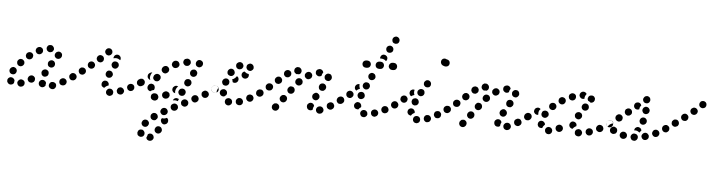

<svg xmlns="http://www.w3.org/2000/svg" viewBox="-54 -777 4918 1324"><g transform="rotate(5 2405.0 -115.0)"><path d="M109 16Q113 12 115 8Q117 3 117 -2Q117 -7 116 -11Q112 -21 102 -25Q93 -30 83 -26H82Q78 -24 74 -20Q71 -17 69 -13Q66 -8 66 -3Q66 2 68 7Q72 16 81 21Q90 25 100 21H101Q106 19 109 16ZM332 7Q337 -2 334 -12Q331 -22 321 -26Q312 -31 302 -28H301Q292 -25 287 -15Q282 -6 285 4Q289 14 298 18Q307 23 317 20H318Q328 16 332 7ZM28 13Q23 15 18 14Q14 14 9 11Q5 9 2 5Q1 4 1 4Q-2 0 -4 -5Q-5 -10 -4 -15Q-4 -20 -1 -24Q1 -28 5 -31Q14 -38 24 -36Q34 -35 40 -27Q41 -26 41 -26Q42 -24 44 -21Q45 -18 46 -15Q44 -9 44 -3Q44 -2 44 0Q43 2 41 5Q39 7 37 9Q33 12 28 13ZM241 14Q236 14 232 13Q227 11 223 8Q219 5 217 0Q217 -1 216 -1Q212 -11 215 -20Q219 -30 228 -35Q233 -37 238 -37Q243 -37 247 -36Q252 -34 256 -31Q259 -27 262 -23Q262 -23 262 -23Q262 -21 263 -20Q263 -19 264 -17Q262 -12 262 -7Q261 -4 262 0Q260 3 257 6Q254 9 251 11Q246 13 241 14ZM399 -20Q402 -24 404 -29Q405 -34 405 -39Q404 -44 402 -48Q397 -57 387 -60Q377 -63 368 -58L367 -57Q363 -55 359 -51Q356 -47 355 -42Q354 -38 354 -33Q355 -28 357 -23Q362 -14 372 -12Q382 -9 391 -14H392Q396 -17 399 -20ZM185 -30Q188 -40 183 -49Q177 -58 167 -61Q157 -63 148 -58L147 -57Q139 -52 136 -42Q133 -32 139 -23Q144 -14 154 -12Q164 -9 173 -14L174 -15Q183 -20 185 -30ZM466 -64Q469 -68 469 -73Q470 -78 469 -82Q468 -87 465 -91Q459 -100 449 -101Q439 -103 430 -97Q426 -94 423 -90Q420 -85 419 -81Q419 -76 420 -71Q421 -66 424 -62Q430 -53 440 -52Q450 -50 459 -56Q463 -59 466 -64ZM6 -76Q3 -86 9 -95V-96Q12 -100 16 -103Q20 -106 25 -107Q29 -109 34 -108Q39 -107 44 -104Q52 -99 55 -89Q57 -79 52 -70V-69Q49 -65 45 -62Q41 -59 36 -58Q35 -58 34 -58Q33 -58 32 -57Q30 -58 27 -58Q24 -59 21 -59Q20 -59 19 -60Q18 -60 17 -61Q8 -66 6 -76ZM226 -86Q226 -81 228 -76Q229 -71 233 -68Q236 -64 241 -62Q245 -60 250 -60Q255 -60 260 -62Q264 -64 268 -67Q272 -70 274 -75V-76Q276 -80 276 -85Q276 -90 275 -95Q273 -100 269 -103Q266 -107 261 -109Q252 -113 242 -109Q233 -106 228 -96V-95Q226 -91 226 -86ZM53 -142Q53 -131 60 -124Q68 -117 78 -117Q89 -118 96 -125V-126Q104 -133 103 -144Q103 -154 95 -161Q88 -168 78 -168Q67 -168 60 -160Q52 -152 53 -142ZM265 -147Q266 -137 275 -131Q284 -125 294 -127Q304 -129 310 -137V-138Q313 -142 314 -147Q315 -152 314 -157Q313 -162 310 -166Q308 -170 304 -173Q295 -179 285 -177Q275 -175 269 -166H268Q263 -157 265 -147ZM112 -207Q110 -203 109 -198Q108 -193 110 -188Q111 -183 114 -179Q121 -171 131 -170Q141 -169 149 -175L150 -176Q158 -182 159 -193Q161 -203 154 -211Q148 -219 137 -220Q127 -221 119 -215L118 -214Q114 -211 112 -207ZM307 -220Q306 -215 307 -210Q308 -205 311 -201Q314 -197 318 -194Q327 -189 337 -191Q347 -193 353 -202V-203Q356 -207 357 -212Q358 -217 357 -222Q356 -227 353 -231Q350 -235 346 -237Q337 -243 327 -240Q317 -238 311 -229Q308 -224 307 -220ZM175 -244Q171 -235 176 -225Q180 -216 190 -212Q200 -209 209 -213L210 -214Q219 -218 223 -228Q226 -238 222 -247Q220 -252 216 -255Q212 -258 208 -260Q203 -262 198 -261Q193 -261 189 -259H188Q178 -254 175 -244ZM296 -247Q297 -250 298 -252Q298 -255 298 -258Q297 -268 289 -275Q282 -282 271 -281H270Q265 -281 261 -279Q256 -277 253 -273Q250 -269 248 -264Q247 -260 247 -255Q248 -244 256 -238Q263 -231 274 -231L275 -232Q279 -232 283 -234Q287 -235 290 -238Q291 -240 292 -241Q294 -244 296 -247Z M714 31Q719 30 723 26Q727 23 729 19Q731 14 731 9Q732 -1 725 -9Q718 -17 708 -17Q697 -18 690 -11Q682 -4 681 6Q681 11 682 16Q684 21 687 24Q691 28 695 30Q700 32 705 33Q710 33 714 31ZM796 11Q800 7 802 3Q804 -2 805 -7Q805 -12 803 -16Q799 -26 790 -30Q781 -35 771 -31Q766 -30 762 -26Q759 -23 757 -18Q755 -14 754 -9Q754 -4 756 1Q759 11 769 15Q778 19 788 16Q793 14 796 11ZM860 -16Q864 -18 867 -22Q871 -26 872 -31Q874 -35 873 -40Q873 -45 871 -50Q866 -59 856 -62Q846 -65 837 -60Q828 -56 824 -46Q821 -36 826 -27Q828 -22 832 -19Q836 -16 841 -14Q845 -13 850 -13Q855 -14 860 -16ZM658 -23Q654 -25 650 -29Q647 -33 646 -38Q645 -43 646 -48Q647 -58 655 -64Q663 -71 674 -69Q679 -69 683 -66Q687 -64 690 -60Q693 -56 695 -51Q696 -46 695 -41Q695 -40 695 -40Q695 -39 695 -38Q693 -38 691 -37Q682 -34 675 -28Q670 -24 667 -20Q667 -20 667 -20Q667 -20 667 -20Q662 -20 658 -23ZM934 -64Q937 -68 938 -73Q938 -78 937 -83Q936 -87 933 -92Q927 -100 917 -102Q907 -103 898 -97Q894 -94 892 -90Q889 -86 888 -81Q887 -76 888 -71Q890 -66 892 -62Q899 -54 909 -52Q919 -51 927 -57Q932 -60 934 -64ZM470 -73Q472 -83 466 -91Q460 -100 450 -102Q439 -104 431 -98Q427 -95 424 -91Q421 -86 420 -81Q420 -77 421 -72Q422 -67 424 -63Q427 -59 431 -56Q436 -53 441 -52Q445 -52 450 -53Q455 -54 459 -56V-57Q468 -62 470 -73ZM669 -107Q673 -98 682 -93Q687 -91 692 -91Q697 -91 702 -93Q706 -95 710 -98Q713 -101 715 -106H716Q720 -116 716 -125Q712 -135 703 -139Q698 -141 693 -141Q688 -141 684 -140Q679 -138 675 -134Q672 -131 670 -126Q666 -117 669 -107ZM531 -118Q532 -129 526 -137Q523 -141 518 -143Q514 -146 509 -146Q504 -147 499 -146Q495 -145 491 -142V-141Q482 -135 481 -125Q480 -115 486 -106Q489 -102 493 -100Q497 -97 502 -97Q507 -96 512 -97Q517 -99 521 -102Q529 -108 531 -118ZM587 -157Q589 -161 590 -166Q590 -171 589 -176Q587 -180 584 -184Q581 -188 577 -190Q572 -193 567 -193Q563 -194 558 -192Q553 -191 549 -188Q545 -185 543 -180Q540 -176 540 -171Q539 -166 541 -161Q542 -156 545 -152Q549 -149 553 -146Q557 -144 562 -143Q567 -143 572 -144Q577 -146 581 -149Q585 -152 587 -157ZM704 -177Q706 -167 715 -161Q724 -156 734 -158Q744 -161 749 -170Q755 -179 752 -189Q750 -199 741 -204Q732 -209 722 -207Q712 -205 707 -196Q701 -187 704 -177ZM647 -216Q648 -226 641 -234Q634 -241 624 -242Q614 -243 606 -236Q598 -229 597 -218Q597 -208 604 -200Q610 -193 621 -192Q631 -191 639 -198Q647 -205 647 -216ZM723 -251Q732 -257 742 -255Q752 -253 758 -244Q764 -236 762 -226Q761 -224 761 -222Q760 -220 759 -219Q756 -221 753 -223Q745 -228 736 -230Q726 -231 717 -229Q715 -228 712 -228Q712 -230 712 -232Q712 -234 713 -236Q715 -246 723 -251ZM687 -247Q683 -245 678 -244Q673 -244 668 -246Q663 -247 660 -251Q652 -258 651 -268Q651 -278 658 -286Q665 -294 675 -294Q686 -295 693 -288Q697 -285 699 -280Q701 -276 701 -271Q702 -268 701 -265Q701 -262 700 -260Q698 -258 697 -257Q696 -255 695 -253Q692 -249 687 -247Z M987 294Q987 295 986 297Q986 299 986 300Q987 302 988 304Q992 313 1002 316Q1012 319 1021 315L1022 314Q1027 312 1030 308Q1033 305 1035 300Q1036 295 1036 290Q1035 285 1033 281Q1031 276 1027 273Q1023 270 1019 268Q1014 267 1009 267Q1004 267 1000 270H999Q997 271 996 272Q995 273 994 274Q994 275 993 276Q992 285 987 294ZM966 255Q963 251 959 248Q955 245 950 245Q945 244 940 245Q935 246 931 249Q927 252 925 256Q922 261 921 266Q921 270 922 275Q922 276 922 277Q923 282 926 286Q929 289 934 292Q938 294 943 295Q948 296 953 294Q963 292 968 283Q973 274 970 264Q970 264 970 263Q969 259 966 255ZM1038 242Q1040 253 1049 258Q1053 261 1058 262Q1063 263 1068 262Q1072 261 1077 258Q1081 255 1083 251L1084 250Q1090 242 1087 231Q1085 221 1077 216Q1068 210 1058 212Q1048 214 1042 223V224Q1036 232 1038 242ZM995 196Q994 186 985 179Q982 176 977 175Q972 173 967 174Q962 174 958 177Q953 179 950 183V184Q943 192 944 202Q946 213 954 219Q962 225 972 224Q982 223 989 215V214Q996 206 995 196ZM1078 159Q1073 168 1077 178Q1080 188 1089 193Q1098 198 1108 194Q1118 191 1123 182V181Q1127 173 1125 163Q1123 154 1115 149Q1107 153 1098 155Q1090 156 1081 154Q1081 155 1080 156Q1079 157 1079 158ZM1052 152Q1053 142 1047 133Q1044 129 1040 127Q1036 124 1031 123Q1026 122 1021 123Q1017 124 1012 127V128Q1003 134 1002 144Q1000 154 1006 163Q1009 167 1013 169Q1017 172 1022 173Q1027 174 1032 173Q1037 172 1041 169V168Q1050 162 1052 152ZM1112 122Q1115 119 1116 114Q1118 109 1117 104Q1116 99 1114 95Q1109 86 1099 83Q1089 80 1080 85L1079 86Q1075 88 1072 92Q1069 96 1067 101Q1066 106 1066 111Q1067 116 1070 120Q1075 129 1085 132Q1095 134 1104 129Q1109 126 1112 122ZM1179 87Q1182 83 1184 79Q1185 74 1185 69Q1184 64 1182 59Q1177 50 1167 47Q1158 44 1148 49Q1138 54 1135 64Q1132 73 1137 83Q1142 92 1151 95Q1161 98 1170 94L1171 93Q1176 91 1179 87ZM1239 59H1240Q1244 56 1247 53Q1251 49 1252 44Q1254 39 1253 34Q1253 29 1251 25Q1246 16 1236 12Q1226 9 1217 14H1216Q1212 17 1209 20Q1205 24 1204 29Q1202 33 1203 38Q1203 43 1205 48Q1210 57 1220 60Q1230 64 1239 59ZM1026 37Q1031 35 1035 32Q1039 29 1041 25Q1043 20 1044 15Q1044 10 1043 6Q1041 1 1038 -3Q1035 -7 1031 -9Q1026 -12 1021 -12Q1021 -12 1020 -12Q1010 -14 1002 -8Q993 -2 992 9Q991 14 992 18Q993 23 996 27Q999 31 1004 34Q1008 36 1013 37Q1015 37 1016 38Q1021 38 1026 37ZM1155 24Q1150 24 1146 26Q1146 25 1146 24Q1147 23 1147 22V21Q1150 17 1153 14Q1157 10 1162 9Q1166 7 1171 8Q1176 8 1181 10Q1182 11 1184 12Q1185 12 1186 14Q1184 17 1182 22Q1181 25 1181 28Q1178 27 1174 26Q1165 23 1155 24ZM1316 17Q1319 13 1321 9Q1322 4 1322 -1Q1321 -6 1319 -10Q1314 -20 1304 -23Q1294 -26 1285 -21L1284 -20Q1280 -18 1277 -14Q1274 -11 1272 -6Q1271 -1 1271 4Q1272 9 1274 13Q1279 22 1289 26Q1298 29 1308 24V23Q1313 21 1316 17ZM1114 9Q1117 5 1119 0Q1121 -4 1120 -9Q1120 -14 1118 -19Q1113 -28 1103 -31Q1094 -35 1084 -30L1082 -29Q1078 -27 1074 -23Q1071 -19 1069 -15Q1068 -10 1068 -5Q1068 0 1071 5Q1075 14 1085 17Q1095 20 1104 16L1106 15Q1111 13 1114 9ZM1384 -21Q1387 -25 1388 -29Q1390 -34 1389 -39Q1388 -44 1386 -48Q1380 -57 1370 -60Q1360 -63 1352 -57H1351Q1346 -54 1343 -50Q1340 -47 1339 -42Q1338 -37 1339 -32Q1339 -27 1342 -23Q1347 -14 1357 -11Q1367 -9 1376 -14H1377Q1381 -17 1384 -21ZM1178 -37Q1178 -32 1180 -28Q1181 -23 1185 -19Q1188 -15 1192 -13Q1202 -9 1211 -12Q1221 -15 1226 -25Q1228 -30 1229 -35Q1229 -40 1228 -44Q1226 -49 1223 -53Q1219 -57 1215 -59Q1206 -63 1196 -60Q1186 -57 1181 -47Q1179 -42 1178 -37ZM966 -36Q961 -45 964 -55V-57Q966 -62 969 -66Q972 -70 976 -73Q980 -75 985 -76Q990 -77 995 -75Q1005 -73 1010 -64Q1015 -55 1013 -45L1012 -42Q1012 -40 1011 -38Q1010 -36 1009 -34Q1007 -34 1006 -34Q996 -32 988 -26Q987 -25 986 -24Q985 -24 984 -24Q983 -24 982 -24Q972 -27 966 -36ZM1172 -72Q1173 -73 1174 -73Q1167 -77 1160 -77Q1152 -76 1146 -71L1144 -69Q1136 -63 1135 -52Q1134 -42 1141 -34Q1144 -30 1148 -28Q1152 -26 1157 -25Q1155 -32 1156 -40Q1157 -49 1161 -57Q1165 -66 1172 -72ZM1454 -73Q1455 -83 1449 -91Q1447 -95 1442 -98Q1438 -101 1433 -102Q1428 -102 1424 -101Q1419 -100 1415 -97H1414Q1410 -94 1407 -90Q1404 -86 1404 -81Q1403 -76 1404 -71Q1405 -66 1408 -62Q1414 -54 1424 -52Q1434 -50 1443 -56Q1452 -62 1454 -73ZM942 -76Q944 -86 938 -94Q935 -98 931 -101Q926 -104 922 -105Q917 -105 912 -104Q907 -103 903 -100L899 -97Q895 -95 892 -90Q889 -86 888 -81Q888 -76 889 -72Q890 -67 893 -63Q895 -59 900 -56Q904 -53 909 -52Q914 -52 918 -53Q923 -54 927 -57L932 -59Q940 -65 942 -76ZM1213 -106Q1212 -101 1214 -96Q1215 -92 1219 -88Q1222 -84 1226 -82Q1236 -77 1246 -81Q1255 -84 1260 -93V-94Q1263 -99 1263 -104Q1263 -109 1262 -113Q1260 -118 1257 -122Q1253 -125 1249 -128Q1240 -132 1230 -129Q1220 -126 1216 -116H1215Q1213 -111 1213 -106ZM998 -126Q996 -121 997 -116Q998 -111 1001 -107Q1004 -103 1008 -100Q1016 -94 1027 -96Q1037 -98 1043 -107L1044 -109Q1050 -117 1048 -127Q1046 -138 1037 -143Q1029 -149 1019 -147Q1009 -145 1003 -137L1001 -135Q999 -131 998 -126ZM988 -154Q984 -154 980 -153Q976 -152 972 -150L968 -147Q964 -144 961 -140Q959 -135 958 -131Q957 -126 958 -121Q959 -116 962 -112Q965 -108 969 -105Q973 -102 978 -102Q978 -102 978 -102Q978 -102 978 -102Q976 -106 975 -112Q973 -121 976 -131Q978 -140 983 -147L984 -149Q986 -152 988 -154ZM1248 -165Q1251 -156 1260 -151Q1265 -149 1270 -148Q1275 -148 1280 -150Q1284 -151 1288 -155Q1292 -158 1294 -162V-163Q1299 -172 1296 -182Q1292 -192 1283 -197Q1279 -199 1274 -199Q1269 -199 1264 -198Q1259 -196 1256 -193Q1252 -190 1250 -185L1249 -184Q1245 -175 1248 -165ZM1050 -182Q1049 -172 1056 -164Q1063 -156 1073 -155Q1083 -154 1091 -161L1093 -163Q1101 -169 1102 -180Q1103 -190 1096 -198Q1089 -206 1079 -207Q1069 -207 1061 -201L1059 -199Q1051 -192 1050 -182ZM1124 -240Q1121 -236 1119 -232Q1117 -227 1117 -222Q1117 -217 1119 -213Q1124 -203 1133 -199Q1143 -196 1152 -200L1155 -201Q1164 -205 1168 -215Q1172 -224 1167 -234Q1165 -238 1162 -242Q1158 -245 1154 -247Q1149 -249 1144 -249Q1139 -249 1134 -247L1132 -246Q1128 -244 1124 -240ZM1282 -234Q1285 -224 1295 -220Q1304 -215 1314 -219Q1323 -222 1328 -231V-232Q1333 -241 1330 -251Q1326 -261 1317 -265Q1308 -270 1298 -267Q1288 -263 1284 -254L1283 -253Q1279 -244 1282 -234ZM1199 -260Q1193 -252 1194 -241Q1196 -231 1204 -225Q1212 -218 1222 -220H1225Q1230 -221 1234 -223Q1238 -226 1241 -230Q1244 -234 1246 -239Q1247 -243 1246 -248Q1245 -253 1243 -258Q1240 -262 1236 -265Q1232 -268 1228 -269Q1223 -270 1218 -270L1216 -269Q1205 -268 1199 -260Z M1541 23Q1550 18 1553 8Q1554 3 1553 -2Q1553 -6 1550 -11Q1548 -15 1544 -18Q1540 -21 1535 -22L1534 -23Q1524 -25 1515 -20Q1506 -15 1504 -5Q1501 5 1506 14Q1511 23 1521 26H1522Q1532 29 1541 23ZM1620 13Q1623 10 1626 6Q1628 1 1628 -4Q1629 -9 1627 -13Q1624 -23 1615 -28Q1606 -33 1596 -30H1595Q1591 -28 1587 -25Q1583 -22 1581 -17Q1578 -13 1578 -8Q1578 -3 1579 2Q1582 12 1591 16Q1600 21 1610 18H1611Q1616 17 1620 13ZM1693 -21Q1696 -25 1697 -29Q1699 -34 1698 -39Q1698 -44 1695 -48Q1693 -53 1689 -56Q1685 -59 1680 -60Q1676 -62 1671 -61Q1666 -61 1661 -58Q1656 -56 1653 -52Q1650 -48 1649 -43Q1647 -38 1648 -33Q1648 -28 1651 -24Q1656 -15 1666 -12Q1676 -9 1685 -14Q1690 -17 1693 -21ZM1472 -38Q1464 -45 1463 -55V-56Q1463 -66 1469 -74Q1476 -81 1487 -82Q1497 -83 1505 -76Q1513 -69 1513 -59V-58Q1514 -54 1512 -50Q1511 -45 1508 -42Q1506 -41 1504 -39Q1499 -36 1495 -32Q1493 -32 1492 -32Q1491 -32 1490 -32Q1480 -31 1472 -38ZM1759 -64Q1762 -68 1763 -73Q1763 -78 1762 -82Q1761 -87 1758 -91Q1752 -100 1742 -102Q1732 -103 1724 -97H1723Q1719 -94 1716 -90Q1714 -86 1713 -81Q1712 -76 1713 -71Q1714 -66 1717 -62Q1723 -54 1733 -52Q1743 -50 1752 -56V-57Q1756 -59 1759 -64ZM1404 -81Q1406 -92 1415 -98Q1424 -104 1434 -102Q1444 -100 1450 -92Q1451 -91 1451 -90Q1452 -89 1452 -88Q1446 -81 1443 -72Q1440 -64 1441 -55Q1432 -50 1423 -53Q1414 -55 1408 -63Q1403 -71 1404 -81ZM1473 -129Q1474 -124 1476 -120Q1478 -115 1482 -112Q1486 -109 1491 -108Q1496 -107 1501 -107Q1506 -108 1510 -110Q1514 -113 1517 -116Q1521 -120 1522 -125V-126Q1525 -136 1520 -145Q1515 -154 1505 -157Q1495 -159 1486 -154Q1477 -149 1474 -139Q1472 -134 1473 -129ZM1568 -175 1569 -176Q1570 -178 1571 -180Q1574 -178 1577 -175Q1580 -172 1582 -169Q1586 -160 1583 -150Q1580 -140 1571 -135Q1565 -132 1558 -132Q1551 -132 1545 -136Q1545 -137 1545 -137Q1544 -147 1540 -155Q1549 -157 1556 -163Q1563 -168 1568 -175ZM1651 -183Q1654 -192 1651 -201Q1644 -202 1638 -204Q1630 -208 1623 -214Q1622 -215 1621 -216Q1620 -216 1619 -215Q1617 -215 1616 -214H1615Q1606 -209 1603 -199Q1600 -189 1605 -180Q1610 -171 1620 -168Q1630 -165 1639 -170Q1648 -174 1651 -183ZM1504 -196Q1506 -186 1515 -181Q1524 -175 1534 -177Q1544 -179 1550 -188Q1556 -197 1553 -207Q1551 -217 1543 -223Q1534 -229 1524 -227Q1514 -224 1508 -216V-215Q1502 -207 1504 -196ZM1646 -271Q1650 -273 1655 -274Q1660 -274 1665 -272Q1670 -270 1673 -267Q1674 -266 1674 -266Q1681 -259 1681 -248Q1682 -238 1674 -231Q1667 -223 1657 -223Q1646 -223 1639 -230Q1639 -230 1639 -230Q1636 -233 1634 -237Q1632 -241 1631 -245Q1632 -250 1632 -255Q1632 -255 1632 -255Q1633 -258 1634 -261Q1636 -264 1638 -266Q1641 -269 1646 -271ZM1566 -270Q1562 -266 1560 -261Q1559 -257 1559 -252Q1559 -247 1561 -242Q1565 -233 1575 -229Q1585 -226 1594 -230H1595Q1604 -234 1608 -244Q1612 -254 1607 -263Q1605 -268 1602 -271Q1598 -275 1593 -276Q1589 -278 1584 -278Q1579 -278 1574 -276V-275Q1569 -273 1566 -270Z M1879 15Q1881 11 1880 6Q1880 1 1877 -4Q1875 -8 1871 -11Q1867 -14 1862 -16Q1858 -17 1853 -16Q1848 -16 1843 -14Q1839 -11 1836 -7L1835 -6Q1831 -2 1830 3Q1829 8 1829 13Q1830 18 1832 22Q1834 26 1838 29Q1846 36 1857 35Q1867 34 1873 26L1875 24Q1878 20 1879 15ZM2177 23Q2181 19 2183 15Q2186 11 2186 6Q2187 1 2185 -4Q2182 -14 2173 -19Q2164 -24 2154 -21L2152 -20Q2147 -19 2144 -16Q2140 -13 2137 -8Q2135 -4 2134 1Q2134 6 2135 11Q2138 21 2147 26Q2156 31 2166 28L2168 27Q2173 26 2177 23ZM2079 6Q2071 -1 2070 -11Q2070 -13 2070 -14Q2069 -25 2076 -32Q2083 -40 2093 -41Q2098 -41 2103 -40Q2108 -38 2111 -35Q2114 -32 2116 -29Q2118 -25 2119 -22Q2118 -20 2118 -19Q2113 -10 2112 -1Q2112 2 2112 5Q2109 7 2105 9Q2102 11 2098 11Q2087 12 2079 6ZM2253 -17Q2255 -21 2257 -26Q2258 -30 2257 -35Q2256 -40 2253 -44Q2251 -49 2247 -52Q2243 -54 2238 -56Q2233 -57 2228 -56Q2223 -55 2219 -52L2217 -51Q2213 -49 2210 -45Q2207 -41 2206 -36Q2205 -31 2206 -26Q2207 -21 2209 -17Q2215 -8 2225 -6Q2235 -3 2244 -9L2245 -10Q2250 -13 2253 -17ZM1929 -57Q1928 -67 1920 -73Q1916 -76 1911 -78Q1906 -79 1901 -78Q1896 -78 1892 -75Q1888 -73 1885 -69L1883 -67Q1877 -59 1878 -49Q1880 -39 1888 -32Q1892 -29 1896 -28Q1901 -27 1906 -27Q1911 -28 1915 -30Q1920 -33 1923 -37L1924 -38Q1930 -46 1929 -57ZM2322 -72Q2324 -83 2318 -91Q2315 -95 2310 -98Q2306 -100 2301 -101Q2296 -102 2292 -101Q2287 -100 2283 -97L2281 -96Q2273 -90 2271 -79Q2269 -69 2275 -61Q2278 -57 2282 -54Q2287 -51 2291 -51Q2296 -50 2301 -51Q2306 -52 2310 -55L2312 -56Q2320 -62 2322 -72ZM1760 -64Q1763 -68 1764 -73Q1765 -78 1764 -83Q1763 -88 1760 -92Q1754 -101 1744 -102Q1733 -104 1725 -98H1724Q1715 -92 1713 -81Q1712 -71 1717 -63Q1723 -54 1734 -52Q1744 -51 1752 -56L1753 -57Q1758 -60 1760 -64ZM2101 -79Q2104 -69 2113 -64Q2117 -62 2122 -61Q2127 -60 2132 -62Q2137 -63 2140 -66Q2144 -69 2147 -74L2148 -75Q2153 -84 2150 -94Q2147 -104 2138 -109Q2134 -112 2129 -113Q2124 -113 2120 -112Q2115 -110 2111 -107Q2107 -104 2104 -100L2103 -98Q2098 -89 2101 -79ZM1972 -102V-103Q1978 -111 1976 -122Q1974 -132 1966 -138Q1962 -140 1957 -141Q1952 -142 1947 -142Q1942 -141 1938 -138Q1934 -135 1931 -131L1930 -130V-129Q1927 -125 1926 -120Q1925 -116 1926 -111Q1927 -106 1930 -102Q1932 -98 1936 -95Q1945 -89 1955 -91Q1965 -93 1971 -101ZM1826 -123Q1827 -134 1820 -142Q1813 -149 1803 -150Q1793 -151 1785 -145L1784 -144Q1780 -140 1777 -136Q1775 -132 1775 -127Q1774 -122 1776 -117Q1777 -112 1780 -108Q1787 -101 1797 -100Q1808 -99 1816 -105L1817 -106Q1825 -113 1826 -123ZM2141 -148Q2143 -138 2152 -133Q2157 -130 2162 -130Q2167 -129 2171 -130Q2176 -131 2180 -135Q2184 -138 2187 -142L2188 -144Q2193 -153 2190 -163Q2187 -173 2178 -178Q2169 -183 2159 -180Q2149 -178 2144 -169L2143 -167Q2138 -158 2141 -148ZM1882 -166Q1884 -170 1884 -175Q1885 -180 1883 -185Q1881 -190 1878 -193Q1875 -197 1870 -199Q1866 -201 1861 -202Q1856 -202 1851 -200Q1846 -199 1843 -195L1842 -194Q1838 -191 1836 -187Q1834 -182 1833 -177Q1833 -172 1835 -167Q1836 -163 1840 -159Q1843 -155 1847 -153Q1852 -151 1857 -151Q1862 -150 1866 -152Q1871 -154 1875 -157L1876 -158Q1880 -161 1882 -166ZM2025 -169Q2026 -174 2026 -179Q2026 -184 2024 -188Q2022 -193 2019 -196Q2011 -203 2001 -203Q1991 -203 1983 -196L1982 -194Q1975 -187 1975 -177Q1975 -166 1983 -159Q1990 -152 2000 -152Q2011 -152 2018 -159L2019 -161Q2023 -164 2025 -169ZM2182 -245Q2189 -252 2199 -252Q2204 -252 2209 -250Q2213 -249 2217 -245Q2220 -241 2222 -237Q2224 -232 2224 -227Q2224 -225 2224 -222Q2222 -212 2214 -206Q2206 -199 2196 -201Q2186 -202 2179 -210Q2173 -218 2174 -228Q2174 -238 2182 -245ZM2083 -212Q2086 -216 2087 -221Q2089 -226 2088 -231Q2087 -235 2085 -240Q2082 -244 2078 -247Q2075 -250 2070 -251Q2065 -253 2060 -252Q2055 -251 2051 -249L2049 -248Q2045 -245 2042 -241Q2039 -237 2037 -233Q2036 -228 2037 -223Q2037 -218 2040 -214Q2045 -205 2055 -202Q2065 -199 2074 -205L2076 -206Q2080 -208 2083 -212ZM1940 -215Q1943 -219 1943 -224Q1944 -229 1943 -234Q1941 -239 1938 -243Q1935 -247 1931 -249Q1926 -251 1922 -252Q1917 -253 1912 -251Q1907 -250 1903 -247L1902 -246Q1898 -243 1896 -239Q1893 -234 1893 -229Q1892 -224 1893 -220Q1895 -215 1898 -211Q1901 -207 1905 -205Q1909 -202 1914 -202Q1919 -201 1924 -202Q1929 -204 1933 -207L1934 -208Q1938 -211 1940 -215ZM2162 -257Q2160 -267 2152 -273Q2144 -279 2134 -278L2132 -277Q2122 -276 2115 -268Q2109 -259 2111 -249Q2112 -239 2121 -233Q2129 -226 2139 -228H2141Q2144 -229 2147 -230Q2149 -231 2152 -233Q2153 -239 2155 -245Q2158 -252 2162 -257ZM1962 -246Q1960 -256 1964 -265Q1967 -270 1971 -273Q1975 -276 1979 -278Q1984 -279 1989 -278Q1994 -278 1998 -276Q2000 -275 2001 -274Q2010 -268 2012 -258Q2014 -248 2009 -240Q2007 -236 2003 -233Q2000 -231 1996 -229Q1993 -230 1991 -230Q1985 -230 1979 -229Q1978 -230 1977 -230Q1976 -231 1974 -232Q1965 -237 1962 -246Z M2479 22Q2488 16 2490 6Q2490 1 2489 -4Q2488 -9 2485 -13Q2482 -17 2478 -20Q2474 -22 2469 -23Q2459 -25 2450 -19Q2442 -13 2440 -3Q2439 2 2441 7Q2442 12 2445 16Q2447 20 2452 23Q2456 25 2461 26Q2471 28 2479 22ZM2561 3Q2566 -6 2563 -16Q2561 -21 2558 -25Q2555 -28 2550 -31Q2546 -33 2541 -33Q2536 -34 2531 -32Q2521 -29 2516 -20Q2512 -11 2515 -1Q2516 4 2520 8Q2523 12 2527 14Q2532 16 2537 17Q2542 17 2546 15Q2556 12 2561 3ZM2619 -16Q2624 -18 2627 -22Q2630 -26 2632 -30Q2633 -35 2633 -40Q2632 -45 2630 -49Q2625 -59 2615 -62Q2605 -65 2596 -60Q2592 -58 2589 -54Q2585 -50 2584 -45Q2582 -41 2583 -36Q2583 -31 2586 -26Q2590 -17 2600 -14Q2610 -11 2619 -16ZM2400 -31Q2393 -38 2393 -49Q2393 -54 2395 -58Q2397 -63 2401 -66Q2404 -70 2409 -72Q2413 -74 2418 -74Q2423 -74 2428 -72Q2432 -70 2436 -66Q2439 -63 2441 -58Q2443 -53 2443 -49V-48Q2443 -46 2443 -44Q2442 -42 2442 -40Q2439 -39 2437 -37Q2430 -32 2425 -24Q2423 -24 2422 -24Q2420 -24 2418 -24Q2408 -24 2400 -31ZM2696 -73Q2698 -83 2692 -91Q2689 -95 2685 -98Q2681 -101 2676 -102Q2671 -102 2666 -101Q2662 -100 2658 -97H2657Q2649 -91 2647 -81Q2645 -71 2651 -63Q2654 -58 2658 -56Q2663 -53 2667 -52Q2672 -51 2677 -52Q2682 -54 2686 -56Q2695 -62 2696 -73ZM2323 -73Q2324 -83 2319 -91Q2313 -100 2302 -102Q2292 -103 2284 -98Q2275 -92 2273 -81Q2272 -71 2277 -63Q2280 -59 2285 -56Q2289 -53 2294 -52Q2299 -52 2303 -53Q2308 -54 2312 -56V-57Q2321 -62 2323 -73ZM2413 -129Q2413 -129 2412 -129Q2411 -124 2411 -119Q2412 -114 2414 -110Q2416 -105 2420 -102Q2424 -99 2428 -97Q2438 -94 2447 -99Q2456 -103 2460 -112Q2463 -122 2459 -131Q2455 -141 2445 -145Q2435 -148 2426 -144Q2416 -140 2413 -130Q2413 -130 2413 -129ZM2379 -109Q2382 -113 2383 -117Q2384 -122 2383 -127Q2382 -132 2379 -136Q2373 -145 2363 -147Q2353 -149 2344 -143Q2344 -143 2343 -142Q2343 -142 2342 -142Q2334 -135 2333 -125Q2332 -114 2339 -106Q2345 -98 2356 -97Q2366 -96 2374 -103Q2377 -106 2379 -109ZM2388 -173Q2388 -183 2395 -190Q2400 -195 2406 -197Q2412 -199 2419 -198Q2418 -195 2418 -193Q2418 -183 2421 -174Q2422 -170 2424 -167Q2420 -166 2417 -164Q2408 -160 2401 -153Q2400 -152 2400 -152Q2399 -153 2398 -153Q2397 -154 2396 -155Q2388 -162 2388 -173ZM2443 -201Q2439 -191 2442 -182Q2446 -172 2455 -168Q2464 -163 2474 -167Q2484 -170 2488 -180Q2493 -189 2489 -199Q2486 -209 2476 -213Q2467 -217 2457 -214Q2447 -210 2443 -201ZM2474 -260Q2473 -255 2475 -250Q2476 -245 2480 -241Q2483 -238 2487 -235Q2496 -231 2506 -234Q2516 -237 2521 -246Q2523 -251 2524 -256Q2524 -261 2522 -266Q2521 -270 2518 -274Q2514 -278 2510 -280Q2501 -285 2491 -282Q2481 -278 2476 -269Q2474 -265 2474 -260ZM2477 -322Q2484 -330 2484 -340Q2484 -350 2477 -358Q2469 -365 2459 -365H2451Q2441 -365 2433 -358Q2426 -350 2426 -340Q2426 -330 2433 -322Q2441 -315 2451 -315H2459Q2469 -315 2477 -322ZM2568 -322Q2575 -330 2575 -340Q2575 -350 2568 -358Q2561 -365 2550 -365H2542Q2532 -365 2524 -358Q2517 -350 2517 -340Q2517 -330 2524 -322Q2532 -315 2542 -315H2550Q2561 -315 2568 -322ZM2659 -322Q2666 -330 2666 -340Q2666 -350 2659 -358Q2652 -365 2641 -365H2633Q2623 -365 2616 -358Q2608 -350 2608 -340Q2608 -330 2616 -322Q2623 -315 2633 -315H2641Q2652 -315 2659 -322ZM2547 -402V-403Q2552 -412 2562 -415Q2572 -417 2581 -412Q2590 -407 2593 -398Q2596 -388 2591 -379V-378Q2590 -377 2588 -375Q2587 -373 2585 -372Q2585 -373 2584 -374Q2577 -381 2568 -384Q2559 -387 2550 -387H2544Q2544 -391 2544 -395Q2545 -399 2547 -402ZM2581 -450Q2583 -441 2591 -435Q2600 -430 2610 -432Q2620 -434 2626 -442Q2626 -443 2627 -443Q2627 -444 2627 -444Q2632 -453 2629 -463Q2626 -473 2617 -478Q2608 -483 2598 -480Q2588 -477 2583 -468Q2579 -460 2581 -450ZM2617 -525Q2617 -520 2618 -515Q2619 -510 2622 -506Q2625 -502 2630 -500Q2639 -495 2649 -498Q2659 -500 2664 -509V-510Q2666 -514 2667 -519Q2667 -524 2666 -529Q2665 -533 2662 -537Q2659 -541 2654 -544Q2645 -549 2635 -546Q2625 -543 2620 -534Q2618 -530 2617 -525Z M2840 34Q2845 32 2849 29Q2852 25 2854 21Q2856 16 2856 11Q2856 1 2849 -7Q2841 -14 2831 -14Q2826 -14 2821 -12Q2817 -10 2813 -7Q2810 -3 2808 1Q2806 6 2806 11Q2806 21 2813 29Q2820 36 2831 36Q2836 36 2840 34ZM2927 8Q2932 -1 2928 -11Q2927 -15 2923 -19Q2920 -23 2915 -25Q2911 -27 2906 -27Q2901 -27 2896 -26Q2886 -22 2882 -13Q2878 -3 2881 6Q2883 11 2886 15Q2889 18 2894 21Q2898 23 2903 23Q2908 23 2913 21Q2923 18 2927 8ZM2996 -29Q2999 -40 2994 -48Q2991 -53 2987 -56Q2983 -59 2978 -60Q2973 -61 2968 -60Q2963 -59 2959 -57Q2950 -52 2948 -41Q2945 -31 2951 -23Q2953 -18 2957 -15Q2961 -12 2966 -11Q2971 -10 2976 -11Q2981 -11 2985 -14Q2994 -19 2996 -29ZM2778 -16Q2773 -18 2770 -22Q2767 -26 2765 -30Q2764 -35 2764 -40Q2765 -51 2773 -57Q2781 -64 2792 -63Q2802 -62 2808 -54Q2815 -46 2814 -36Q2814 -35 2814 -35Q2814 -34 2814 -33Q2814 -33 2813 -33Q2804 -30 2797 -23Q2793 -18 2790 -13Q2789 -13 2788 -13Q2788 -13 2787 -13Q2782 -14 2778 -16ZM3060 -73Q3061 -83 3055 -91Q3053 -95 3048 -98Q3044 -101 3039 -102Q3034 -102 3030 -101Q3025 -100 3021 -97H3020Q3012 -91 3010 -81Q3008 -71 3014 -63Q3017 -58 3021 -56Q3026 -53 3031 -52Q3035 -51 3040 -52Q3045 -54 3049 -56V-57Q3058 -63 3060 -73ZM2697 -73Q2699 -83 2693 -91Q2690 -95 2686 -98Q2682 -101 2677 -102Q2672 -103 2667 -102Q2662 -100 2658 -98Q2654 -95 2651 -91Q2648 -86 2647 -81Q2647 -77 2648 -72Q2649 -67 2651 -63Q2657 -54 2668 -52Q2678 -51 2686 -56V-57Q2695 -62 2697 -73ZM2788 -101Q2791 -91 2801 -87Q2805 -85 2810 -85Q2815 -85 2820 -87Q2825 -88 2828 -92Q2832 -95 2834 -100Q2838 -109 2834 -119Q2830 -129 2821 -133Q2811 -137 2802 -133Q2792 -130 2788 -120Q2784 -110 2788 -101ZM2757 -119Q2759 -129 2752 -137Q2746 -146 2736 -147Q2725 -148 2717 -142Q2713 -139 2711 -134Q2708 -130 2708 -125Q2707 -120 2708 -115Q2710 -111 2713 -107Q2719 -99 2729 -97Q2739 -96 2748 -102Q2756 -109 2757 -119ZM2767 -171Q2768 -182 2776 -188Q2780 -191 2785 -193Q2789 -194 2794 -194Q2796 -193 2797 -193Q2799 -193 2800 -192Q2799 -188 2798 -184Q2797 -174 2799 -164Q2800 -160 2802 -157Q2798 -156 2794 -154Q2786 -151 2780 -146Q2778 -148 2776 -149Q2774 -151 2772 -153Q2766 -161 2767 -171ZM2821 -170Q2824 -160 2833 -155Q2842 -150 2852 -153Q2862 -156 2867 -165Q2872 -174 2869 -184Q2867 -194 2858 -199Q2849 -204 2839 -201Q2829 -198 2823 -189Q2818 -180 2821 -170ZM2860 -246Q2859 -241 2860 -236Q2861 -231 2864 -227Q2867 -223 2871 -220Q2875 -218 2880 -217Q2885 -216 2890 -217Q2894 -218 2899 -220Q2903 -223 2905 -227H2906Q2908 -232 2909 -236Q2910 -241 2909 -246Q2908 -251 2905 -255Q2903 -259 2898 -262Q2894 -265 2889 -266Q2885 -267 2880 -266Q2875 -265 2871 -262Q2867 -259 2864 -255Q2861 -251 2860 -246ZM3019 -413Q3025 -406 3025 -396Q3025 -386 3018 -378Q3010 -371 3000 -371Q2992 -371 2985 -374Q2978 -376 2972 -381Q2965 -388 2964 -398Q2963 -408 2969 -416Q2975 -424 2985 -425Q2994 -426 3002 -421Q3012 -420 3019 -413Z M3176 15Q3178 11 3177 6Q3177 1 3174 -4Q3172 -8 3168 -11Q3164 -14 3159 -16Q3155 -17 3150 -16Q3145 -16 3140 -14Q3136 -11 3133 -7L3132 -6Q3128 -2 3127 3Q3126 8 3126 13Q3127 18 3129 22Q3131 26 3135 29Q3143 36 3154 35Q3164 34 3170 26L3172 24Q3175 20 3176 15ZM3474 23Q3478 19 3480 15Q3483 11 3483 6Q3484 1 3482 -4Q3479 -14 3470 -19Q3461 -24 3451 -21L3449 -20Q3444 -19 3441 -16Q3437 -13 3434 -8Q3432 -4 3431 1Q3431 6 3432 11Q3435 21 3444 26Q3453 31 3463 28L3465 27Q3470 26 3474 23ZM3376 6Q3368 -1 3367 -11Q3367 -13 3367 -14Q3366 -25 3373 -32Q3380 -40 3390 -41Q3395 -41 3400 -40Q3405 -38 3408 -35Q3411 -32 3413 -29Q3415 -25 3416 -22Q3415 -20 3415 -19Q3410 -10 3409 -1Q3409 2 3409 5Q3406 7 3402 9Q3399 11 3395 11Q3384 12 3376 6ZM3550 -17Q3552 -21 3554 -26Q3555 -30 3554 -35Q3553 -40 3550 -44Q3548 -49 3544 -52Q3540 -54 3535 -56Q3530 -57 3525 -56Q3520 -55 3516 -52L3514 -51Q3510 -49 3507 -45Q3504 -41 3503 -36Q3502 -31 3503 -26Q3504 -21 3506 -17Q3512 -8 3522 -6Q3532 -3 3541 -9L3542 -10Q3547 -13 3550 -17ZM3226 -57Q3225 -67 3217 -73Q3213 -76 3208 -78Q3203 -79 3198 -78Q3193 -78 3189 -75Q3185 -73 3182 -69L3180 -67Q3174 -59 3175 -49Q3177 -39 3185 -32Q3189 -29 3193 -28Q3198 -27 3203 -27Q3208 -28 3212 -30Q3217 -33 3220 -37L3221 -38Q3227 -46 3226 -57ZM3619 -72Q3621 -83 3615 -91Q3612 -95 3607 -98Q3603 -100 3598 -101Q3593 -102 3589 -101Q3584 -100 3580 -97L3578 -96Q3570 -90 3568 -79Q3566 -69 3572 -61Q3575 -57 3579 -54Q3584 -51 3588 -51Q3593 -50 3598 -51Q3603 -52 3607 -55L3609 -56Q3617 -62 3619 -72ZM3057 -64Q3060 -68 3061 -73Q3062 -78 3061 -83Q3060 -88 3057 -92Q3051 -101 3041 -102Q3030 -104 3022 -98H3021Q3012 -92 3010 -81Q3009 -71 3014 -63Q3020 -54 3031 -52Q3041 -51 3049 -56L3050 -57Q3055 -60 3057 -64ZM3398 -79Q3401 -69 3410 -64Q3414 -62 3419 -61Q3424 -60 3429 -62Q3434 -63 3437 -66Q3441 -69 3444 -74L3445 -75Q3450 -84 3447 -94Q3444 -104 3435 -109Q3431 -112 3426 -113Q3421 -113 3417 -112Q3412 -110 3408 -107Q3404 -104 3401 -100L3400 -98Q3395 -89 3398 -79ZM3269 -102V-103Q3275 -111 3273 -122Q3271 -132 3263 -138Q3259 -140 3254 -141Q3249 -142 3244 -142Q3239 -141 3235 -138Q3231 -135 3228 -131L3227 -130V-129Q3224 -125 3223 -120Q3222 -116 3223 -111Q3224 -106 3227 -102Q3229 -98 3233 -95Q3242 -89 3252 -91Q3262 -93 3268 -101ZM3123 -123Q3124 -134 3117 -142Q3110 -149 3100 -150Q3090 -151 3082 -145L3081 -144Q3077 -140 3074 -136Q3072 -132 3072 -127Q3071 -122 3073 -117Q3074 -112 3077 -108Q3084 -101 3094 -100Q3105 -99 3113 -105L3114 -106Q3122 -113 3123 -123ZM3438 -148Q3440 -138 3449 -133Q3454 -130 3459 -130Q3464 -129 3468 -130Q3473 -131 3477 -135Q3481 -138 3484 -142L3485 -144Q3490 -153 3487 -163Q3484 -173 3475 -178Q3466 -183 3456 -180Q3446 -178 3441 -169L3440 -167Q3435 -158 3438 -148ZM3179 -166Q3181 -170 3181 -175Q3182 -180 3180 -185Q3178 -190 3175 -193Q3172 -197 3167 -199Q3163 -201 3158 -202Q3153 -202 3148 -200Q3143 -199 3140 -195L3139 -194Q3135 -191 3133 -187Q3131 -182 3130 -177Q3130 -172 3132 -167Q3133 -163 3137 -159Q3140 -155 3144 -153Q3149 -151 3154 -151Q3159 -150 3163 -152Q3168 -154 3172 -157L3173 -158Q3177 -161 3179 -166ZM3322 -169Q3323 -174 3323 -179Q3323 -184 3321 -188Q3319 -193 3316 -196Q3308 -203 3298 -203Q3288 -203 3280 -196L3279 -194Q3272 -187 3272 -177Q3272 -166 3280 -159Q3287 -152 3297 -152Q3308 -152 3315 -159L3316 -161Q3320 -164 3322 -169ZM3479 -245Q3486 -252 3496 -252Q3501 -252 3506 -250Q3510 -249 3514 -245Q3517 -241 3519 -237Q3521 -232 3521 -227Q3521 -225 3521 -222Q3519 -212 3511 -206Q3503 -199 3493 -201Q3483 -202 3476 -210Q3470 -218 3471 -228Q3471 -238 3479 -245ZM3380 -212Q3383 -216 3384 -221Q3386 -226 3385 -231Q3384 -235 3382 -240Q3379 -244 3375 -247Q3372 -250 3367 -251Q3362 -253 3357 -252Q3352 -251 3348 -249L3346 -248Q3342 -245 3339 -241Q3336 -237 3334 -233Q3333 -228 3334 -223Q3334 -218 3337 -214Q3342 -205 3352 -202Q3362 -199 3371 -205L3373 -206Q3377 -208 3380 -212ZM3237 -215Q3240 -219 3240 -224Q3241 -229 3240 -234Q3238 -239 3235 -243Q3232 -247 3228 -249Q3223 -251 3219 -252Q3214 -253 3209 -251Q3204 -250 3200 -247L3199 -246Q3195 -243 3193 -239Q3190 -234 3190 -229Q3189 -224 3190 -220Q3192 -215 3195 -211Q3198 -207 3202 -205Q3206 -202 3211 -202Q3216 -201 3221 -202Q3226 -204 3230 -207L3231 -208Q3235 -211 3237 -215ZM3459 -257Q3457 -267 3449 -273Q3441 -279 3431 -278L3429 -277Q3419 -276 3412 -268Q3406 -259 3408 -249Q3409 -239 3418 -233Q3426 -226 3436 -228H3438Q3441 -229 3444 -230Q3446 -231 3449 -233Q3450 -239 3452 -245Q3455 -252 3459 -257ZM3259 -246Q3257 -256 3261 -265Q3264 -270 3268 -273Q3272 -276 3276 -278Q3281 -279 3286 -278Q3291 -278 3295 -276Q3297 -275 3298 -274Q3307 -268 3309 -258Q3311 -248 3306 -240Q3304 -236 3300 -233Q3297 -231 3293 -229Q3290 -230 3288 -230Q3282 -230 3276 -229Q3275 -230 3274 -230Q3273 -231 3271 -232Q3262 -237 3259 -246Z M3755 30Q3760 28 3763 24Q3767 20 3768 16Q3770 11 3770 6Q3769 -4 3762 -11Q3754 -18 3744 -18H3743Q3733 -17 3726 -10Q3719 -2 3720 8Q3720 13 3722 18Q3724 22 3728 26Q3731 29 3736 31Q3741 32 3746 32Q3751 32 3755 30ZM3959 28Q3963 27 3967 23Q3971 20 3973 16Q3975 11 3976 6Q3977 -4 3970 -12Q3963 -20 3953 -21H3952Q3947 -21 3943 -19Q3938 -18 3934 -15Q3930 -11 3928 -7Q3926 -3 3926 2Q3925 13 3931 21Q3938 28 3948 29H3949Q3954 30 3959 28ZM4041 11Q4045 7 4047 3Q4050 -2 4050 -7Q4050 -12 4049 -16Q4046 -26 4036 -31Q4027 -35 4017 -32Q4012 -30 4008 -27Q4005 -24 4002 -19Q4000 -15 4000 -10Q3999 -5 4001 0Q4004 9 4013 14Q4023 19 4033 15Q4038 14 4041 11ZM3841 -8Q3844 -18 3839 -27Q3836 -31 3833 -34Q3829 -37 3824 -39Q3819 -40 3814 -40Q3809 -39 3805 -37Q3795 -32 3792 -22Q3789 -12 3794 -3Q3797 2 3801 5Q3804 8 3809 9Q3814 11 3819 10Q3824 10 3828 7H3829Q3838 2 3841 -8ZM3674 -12Q3667 -19 3666 -30Q3666 -35 3668 -40Q3669 -44 3673 -48Q3676 -52 3681 -54Q3685 -56 3690 -56Q3701 -56 3708 -49Q3716 -42 3716 -32Q3716 -32 3716 -31Q3716 -31 3716 -31Q3713 -28 3710 -25Q3703 -18 3700 -8Q3699 -8 3699 -7Q3698 -6 3696 -6Q3694 -6 3692 -6Q3682 -5 3674 -12ZM4114 -22Q4117 -26 4119 -30Q4120 -35 4120 -40Q4119 -45 4117 -49Q4115 -54 4111 -57Q4107 -60 4102 -62Q4098 -63 4093 -63Q4088 -63 4083 -60Q4074 -55 4071 -46Q4067 -36 4072 -26Q4074 -22 4078 -19Q4082 -16 4087 -14Q4091 -13 4096 -13Q4101 -13 4106 -16Q4111 -18 4114 -22ZM3895 -24Q3890 -27 3888 -31Q3885 -35 3884 -40Q3883 -45 3884 -50Q3887 -60 3895 -66Q3904 -72 3914 -69Q3919 -68 3923 -65Q3927 -63 3930 -58Q3933 -54 3933 -50Q3934 -45 3933 -40Q3926 -37 3920 -32Q3913 -27 3909 -20Q3908 -20 3906 -20Q3905 -20 3903 -20Q3899 -21 3895 -24ZM4184 -73Q4186 -83 4180 -91Q4177 -95 4173 -98Q4169 -101 4164 -101Q4159 -102 4154 -101Q4149 -100 4145 -97Q4137 -91 4135 -81Q4133 -71 4139 -62Q4142 -58 4146 -55Q4150 -53 4155 -52Q4160 -51 4165 -52Q4170 -53 4174 -56Q4183 -62 4184 -73ZM3609 -57H3610Q3614 -60 3616 -64Q3619 -68 3620 -73Q3621 -78 3620 -83Q3619 -87 3616 -92Q3610 -100 3600 -102Q3590 -104 3581 -98Q3577 -95 3574 -90Q3571 -86 3570 -81Q3570 -76 3571 -72Q3572 -67 3574 -63Q3580 -54 3591 -52Q3601 -51 3609 -56ZM3686 -96Q3689 -86 3698 -81Q3707 -76 3717 -79Q3727 -82 3732 -91H3733Q3738 -100 3735 -110Q3732 -120 3723 -125Q3714 -130 3704 -127Q3694 -125 3689 -116V-115Q3684 -106 3686 -96ZM3916 -117Q3916 -112 3917 -107Q3918 -102 3921 -98Q3924 -94 3928 -92Q3937 -86 3947 -88Q3957 -91 3962 -100H3963Q3965 -104 3966 -109Q3967 -114 3966 -119Q3964 -124 3962 -128Q3959 -132 3954 -134Q3946 -140 3936 -137Q3925 -135 3920 -126Q3917 -122 3916 -117ZM3677 -136Q3670 -143 3662 -144Q3653 -145 3645 -140Q3640 -137 3638 -133Q3635 -129 3634 -124Q3633 -120 3633 -115Q3634 -110 3637 -106Q3641 -99 3649 -96Q3656 -93 3664 -95Q3663 -102 3664 -110Q3665 -119 3669 -127H3670Q3673 -132 3677 -136ZM3734 -162Q3733 -152 3740 -144Q3747 -137 3758 -136Q3768 -136 3776 -142V-143Q3784 -150 3784 -160Q3785 -170 3778 -178Q3771 -186 3760 -186Q3750 -187 3742 -180Q3734 -173 3734 -162ZM3958 -171Q3960 -161 3969 -155Q3977 -150 3988 -152Q3998 -154 4003 -162L4004 -163Q4009 -171 4007 -181Q4005 -192 3997 -197Q3988 -203 3978 -201Q3968 -199 3962 -190Q3956 -181 3958 -171ZM3796 -212Q3793 -202 3798 -193Q3804 -184 3814 -181Q3824 -179 3833 -184Q3837 -187 3840 -191Q3843 -195 3844 -200Q3846 -205 3845 -209Q3844 -214 3842 -219Q3836 -228 3826 -230Q3816 -233 3807 -227Q3798 -222 3796 -212ZM3998 -247V-248Q4003 -257 4013 -259Q4023 -262 4032 -257Q4036 -255 4039 -251Q4042 -247 4044 -242Q4045 -238 4044 -233Q4044 -228 4041 -223Q4038 -216 4031 -213Q4024 -209 4016 -210Q4013 -213 4009 -216Q4004 -219 3999 -221Q3995 -227 3994 -234Q3994 -241 3998 -247ZM3871 -257Q3867 -254 3865 -249Q3863 -244 3863 -239Q3863 -235 3865 -230Q3868 -220 3878 -216Q3887 -212 3897 -215V-216Q3907 -219 3911 -229Q3915 -238 3912 -248Q3908 -258 3898 -262Q3889 -266 3879 -262Q3874 -260 3871 -257ZM3962 -231H3961Q3951 -231 3944 -238Q3936 -246 3936 -256Q3936 -266 3944 -274Q3951 -281 3961 -281H3962Q3969 -281 3975 -277Q3981 -273 3984 -267Q3981 -263 3978 -258Q3973 -250 3972 -241Q3972 -237 3972 -233Q3969 -232 3967 -232Q3964 -231 3962 -231Z M4355 18Q4362 11 4362 0Q4362 -5 4360 -9Q4358 -14 4354 -17Q4351 -21 4346 -22Q4341 -24 4336 -24Q4325 -24 4318 -16Q4311 -9 4311 2Q4312 7 4314 11Q4316 16 4319 19Q4323 23 4327 24Q4332 26 4337 26H4338Q4348 26 4355 18ZM4275 15Q4284 10 4286 -1Q4288 -11 4282 -19Q4276 -28 4266 -30Q4261 -31 4256 -30Q4251 -29 4247 -26Q4243 -24 4240 -19Q4237 -15 4236 -10Q4235 -5 4236 -1Q4237 4 4240 8Q4243 13 4247 15Q4251 18 4256 19Q4267 21 4275 15ZM4434 1Q4439 -8 4436 -18Q4435 -22 4431 -26Q4428 -30 4424 -33Q4420 -35 4415 -36Q4410 -36 4405 -35Q4395 -32 4390 -23Q4384 -14 4387 -4Q4389 1 4392 5Q4395 9 4399 11Q4403 14 4408 14Q4413 15 4418 13H4419Q4429 10 4434 1ZM4194 -9Q4205 -10 4211 -18Q4217 -26 4216 -37Q4215 -47 4207 -53H4206Q4198 -60 4188 -59Q4177 -57 4171 -49Q4165 -41 4166 -31Q4167 -20 4175 -14H4176Q4184 -7 4194 -9ZM4506 -30Q4510 -40 4505 -49Q4503 -54 4499 -57Q4495 -60 4491 -62Q4486 -64 4481 -63Q4476 -63 4472 -61H4471Q4462 -56 4459 -46Q4455 -36 4460 -27Q4462 -23 4466 -19Q4469 -16 4474 -14Q4479 -13 4484 -13Q4489 -13 4493 -16H4494Q4503 -20 4506 -30ZM4336 -46H4335Q4334 -46 4332 -46Q4332 -50 4334 -54Q4335 -58 4337 -61Q4344 -69 4354 -71Q4364 -72 4372 -66Q4377 -63 4379 -58Q4382 -54 4382 -48Q4375 -42 4370 -34Q4370 -34 4370 -33Q4363 -40 4353 -44Q4345 -47 4336 -46ZM4573 -73Q4574 -83 4568 -92Q4565 -96 4561 -98Q4557 -101 4552 -102Q4547 -102 4542 -101Q4538 -100 4533 -97Q4525 -91 4523 -81Q4521 -71 4527 -62Q4530 -58 4534 -56Q4539 -53 4543 -52Q4548 -51 4553 -52Q4558 -53 4562 -56L4563 -57Q4571 -63 4573 -73ZM4136 -72Q4135 -77 4135 -81Q4136 -86 4139 -91Q4142 -95 4146 -98Q4150 -101 4155 -102Q4160 -103 4165 -102Q4170 -101 4174 -98Q4178 -96 4181 -92Q4183 -89 4184 -86Q4185 -84 4185 -81Q4185 -81 4185 -81Q4175 -80 4167 -75Q4159 -70 4153 -63Q4150 -59 4148 -55Q4146 -56 4143 -58Q4141 -60 4139 -63Q4137 -67 4136 -72ZM4364 -111Q4365 -107 4367 -102Q4369 -98 4373 -95Q4377 -92 4382 -90Q4392 -88 4401 -93Q4410 -98 4413 -108Q4416 -118 4411 -127Q4406 -136 4396 -139Q4386 -142 4377 -137Q4368 -132 4365 -122V-121Q4363 -116 4364 -111ZM4246 -119Q4248 -129 4242 -137Q4235 -146 4225 -147Q4215 -149 4207 -142H4206Q4198 -136 4196 -126Q4195 -115 4201 -107Q4208 -99 4218 -97Q4228 -96 4236 -102H4237Q4245 -109 4246 -119ZM4307 -165Q4308 -176 4302 -184Q4299 -188 4294 -190Q4290 -193 4285 -193Q4280 -194 4276 -193Q4271 -191 4267 -188H4266Q4258 -182 4257 -171Q4256 -161 4262 -153Q4265 -149 4269 -147Q4274 -144 4278 -143Q4283 -143 4288 -144Q4293 -145 4297 -149Q4306 -155 4307 -165ZM4378 -182Q4380 -177 4383 -173Q4386 -169 4390 -167Q4395 -165 4400 -164Q4410 -164 4418 -170Q4426 -177 4427 -187V-188Q4428 -198 4421 -206Q4414 -214 4404 -215Q4399 -215 4394 -214Q4389 -212 4386 -209Q4382 -206 4380 -201Q4377 -197 4377 -192V-191Q4376 -186 4378 -182ZM4317 -218Q4318 -228 4326 -235Q4335 -241 4345 -240Q4355 -239 4362 -231Q4363 -229 4364 -226Q4366 -224 4366 -221Q4362 -217 4359 -211Q4355 -203 4355 -194Q4346 -189 4337 -191Q4328 -192 4322 -200Q4316 -208 4317 -218ZM4424 -256Q4426 -261 4425 -266Q4425 -271 4423 -275Q4421 -280 4417 -283Q4409 -290 4399 -289Q4388 -288 4382 -280Q4375 -273 4375 -262Q4376 -252 4383 -245Q4391 -238 4401 -239Q4412 -239 4419 -247Q4419 -247 4420 -248Q4423 -252 4424 -256Z M4570 -63Q4572 -67 4573 -72Q4574 -77 4573 -82Q4572 -87 4569 -91Q4566 -95 4562 -97Q4558 -100 4553 -101Q4548 -102 4543 -100Q4538 -99 4534 -96Q4529 -93 4527 -89Q4524 -85 4523 -80Q4523 -75 4524 -70Q4525 -65 4528 -61Q4531 -57 4535 -54Q4539 -52 4544 -51Q4549 -50 4554 -51Q4558 -52 4562 -55L4563 -56Q4567 -59 4570 -63ZM4632 -107Q4635 -112 4636 -116Q4636 -121 4635 -126Q4634 -131 4631 -135Q4625 -144 4615 -145Q4605 -147 4596 -141V-140Q4592 -137 4589 -133Q4586 -129 4586 -124Q4585 -119 4586 -114Q4587 -109 4590 -105Q4596 -97 4606 -95Q4617 -94 4625 -100H4626Q4630 -103 4632 -107ZM4697 -162Q4699 -173 4692 -181Q4686 -189 4676 -191Q4666 -192 4657 -186V-185Q4653 -182 4650 -178Q4648 -174 4647 -169Q4646 -164 4648 -159Q4649 -154 4652 -150Q4658 -142 4668 -141Q4679 -139 4687 -145L4688 -146Q4696 -152 4697 -162ZM4758 -211Q4759 -221 4752 -229Q4745 -237 4735 -238Q4725 -239 4717 -232H4716Q4708 -225 4707 -215Q4706 -205 4713 -197Q4719 -189 4730 -188Q4740 -187 4748 -193L4749 -194Q4757 -201 4758 -211ZM4814 -264Q4814 -275 4807 -282Q4799 -289 4789 -289Q4778 -289 4771 -282V-281Q4764 -274 4764 -264Q4764 -253 4771 -246Q4775 -243 4780 -241Q4784 -239 4789 -239Q4794 -239 4799 -241Q4803 -243 4807 -246Q4814 -254 4814 -264Z"/></g></svg>

Font: FRB American Cursive Dotted Black
Style: Bold Italic
Weight: 900
Italic angle: -25°
Version: Version 2.0;Modular Font Editor K font №1